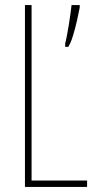

<svg xmlns="http://www.w3.org/2000/svg" viewBox="-20 -734 381 754"><path d="M78 0V-714H104V-25H322V0ZM293 -704Q290 -687 283 -656Q276 -625 267 -595Q258 -565 248 -550H236V-564Q238 -570 242 -590Q246 -610 250 -635Q254 -660 257 -682Q260 -704 261 -714H293Z"/></svg>

Font: Noto Sans Thai ExtCond Thin
Style: Regular
Weight: 100
Width: 2
Designer: Monotype Design Team
Foundry: Monotype Imaging Inc.
Version: Version 2.002; ttfautohint (v1.8.4.7-5d5b)